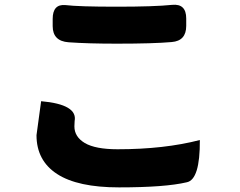

<svg xmlns="http://www.w3.org/2000/svg" viewBox="-20 -758 1040 831"><path d="M208 -676Q208 -741 263 -736Q321 -729 485 -729Q648 -729 725 -737Q786 -743 786 -678V-646Q786 -581 723 -576Q644 -569 486 -569Q360 -569 277 -575Q208 -580 208 -645ZM158 -320Q317 -306 303 -234L302 -211Q302 -166 347 -139Q393 -112 489 -112Q691 -112 845 -152Q846 20 788 31Q695 53 495 53Q316 53 227 -5Q138 -63 138 -173L158 -320Z"/></svg>

Font: Swei Half Moon CJK SC
Style: Black
Weight: 900
Version: Version 2.071